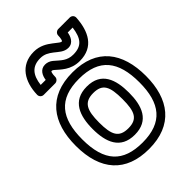

<svg xmlns="http://www.w3.org/2000/svg" viewBox="-233 -894 1048 1048"><g transform="rotate(-45 290.5 -370.5)"><path d="M291 -502C447.2 -502 511 -417.6 511 -255C511 -94.2 446.4 -10 291 -10C140.6 -10 70 -85 70 -255C70 -418.1 133.8 -502 291 -502ZM291 -552C104.4 -552 20 -435.8 20 -255C20 -65 113.4 40 291 40C475.7 40 561 -76.2 561 -255C561 -435.2 476.8 -552 291 -552ZM291 -70C401.6 -70 431 -154.6 431 -255C431 -356.3 403.1 -442 291 -442C179.7 -442 150 -354.9 150 -255C150 -154.6 180 -70 291 -70ZM291 -120C219.2 -120 200 -159.7 200 -255C200 -350.4 219.7 -392 291 -392C363.1 -392 381 -352.4 381 -255C381 -159.3 362.1 -120 291 -120ZM158.5 -626H119.8C128.3 -695.1 158.2 -731 221 -731C252.7 -731 272.9 -717.9 294.4 -701.6C315.6 -685.5 337.2 -662 370 -662C409.6 -662 423.3 -701.1 426.4 -724H464.5C454.6 -650.9 429.4 -617 363 -617C315.2 -617 294.1 -642.3 260.1 -671.1C247.5 -681.8 231.6 -688 215 -688C176.9 -688 162.2 -654.2 158.5 -626ZM370 -712C365.3 -712 361.1 -713.2 355.4 -717.7C346 -725.1 335.7 -733 324.6 -741.4C301.4 -759 268.7 -781 221 -781C115.9 -781 70.6 -698.4 68 -601.7C67.6 -586.8 79.7 -576 93 -576H182C192.7 -576 207 -585.9 207 -601C207 -627.4 212.4 -638 215 -638C219.7 -638 223.1 -636.9 227.9 -632.9C256.3 -608.9 293.4 -567 363 -567C472.5 -567 510.9 -649.6 517 -747.5C518 -763.9 504.9 -774 492 -774H403C392.3 -774 378 -764.1 378 -749C378 -728.8 372.9 -712 370 -712Z"/></g></svg>

Font: Fog Sans
Style: Outline
Weight: 700
Foundry: Intel Corporation
Version: Version 1.00